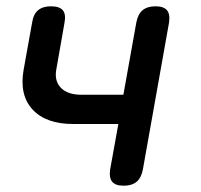

<svg xmlns="http://www.w3.org/2000/svg" viewBox="-20 -580 640 610"><path d="M373 10Q347 10 336.5 -2.5Q326 -15 330 -42L356 -186H213Q126 -186 83.5 -232Q41 -278 55 -358L82 -508Q86 -535 101 -547.5Q116 -560 142 -560Q169 -560 179.5 -547.5Q190 -535 185 -508L159 -360Q152 -323 173.5 -301Q195 -279 238 -279H372L413 -508Q418 -535 433 -547.5Q448 -560 474 -560Q500 -560 510.5 -547.5Q521 -535 517 -508L434 -42Q429 -15 414 -2.5Q399 10 373 10Z"/></svg>

Font: Maple Mono NL Medium
Style: Italic
Weight: 500
Italic angle: -10°
Monospace: yes
Designer: subframe7536
Version: Version 7.000